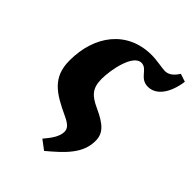

<svg xmlns="http://www.w3.org/2000/svg" viewBox="-232 -699 1027 1027"><g transform="rotate(45 282.0 -185.5)"><path d="M293 219C381 145 450 82 450 -14C450 -71 416 -104 330 -143C267 -172 238 -200 238 -271C238 -342 266 -483 328 -483C376 -483 378 -416 443 -416C504 -416 550 -476 564 -575L519 -590C504 -567 482 -540 448 -540C427 -540 376 -551 338 -551C153 -551 47 -408 47 -220C47 -93 120 -47 241 9C284 29 298 46 298 70C298 106 271 143 240 179Z"/></g></svg>

Font: Noto Serif SemiCondensed Black
Style: Italic
Weight: 900
Width: 4
Italic angle: -12°
Designer: Monotype Design Team
Foundry: Monotype Imaging Inc.
Version: Version 2.014